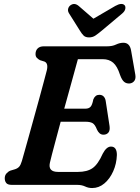

<svg xmlns="http://www.w3.org/2000/svg" viewBox="-20 -934 705 970"><path d="M370 0H40Q19 0 11.5 -9.5Q4 -19 4 -33.5Q4 -47.5 12.2 -57.2Q20.5 -67 32.5 -72L56 -79Q69.5 -83.5 77 -92Q84.5 -100.5 90.5 -120.5Q94.5 -135 104 -168.2Q113.5 -201.5 126 -246.8Q138.5 -292 152.2 -341.5Q166 -391 178.8 -437.8Q191.5 -484.5 201.5 -521.8Q211.5 -559 216.5 -578.5Q225 -614.5 204.5 -623L182 -630Q172.5 -635 166 -642Q159.5 -649 159.5 -661Q159.5 -678.5 170.2 -689.2Q181 -700 201.5 -700H521Q547.5 -700 566.2 -709Q585 -718 603.5 -718Q636 -718 642.5 -677.5L663.5 -557.5Q667 -537.5 659.2 -526.2Q651.5 -515 637 -512.5Q620 -510.5 608 -519.8Q596 -529 586.5 -555.5Q572.5 -599.5 551.8 -617.2Q531 -635 499.5 -635H373.5Q368 -614.5 357.2 -575.8Q346.5 -537 332.8 -487.2Q319 -437.5 304.5 -385H411.5Q428 -385 437 -394Q446 -403 451.5 -432Q461 -455 481.5 -455Q496 -455 504 -446.2Q512 -437.5 514 -424L533.5 -297Q536.5 -274.5 527.5 -264Q518.5 -253.5 503 -253.5Q491 -253.5 483 -260.8Q475 -268 470 -279Q460 -305 447.5 -312Q435 -319 412 -319H286.5Q273.5 -270.5 262 -227.5Q250.5 -184.5 242.5 -154Q234.5 -123.5 232 -111.5Q222 -65.5 273.5 -65.5H374Q420 -65.5 447.5 -84.5Q475 -103.5 499 -157.5Q518 -193.5 540.5 -193.5Q570.5 -193.5 570.5 -151Q569 -107 552 -68.8Q535 -30.5 507.2 -7.2Q479.5 16 445.5 16Q426.5 16 409.8 8Q393 0 370 0ZM494.5 -779.5Q476 -764 462 -754.5Q448 -745 430 -745Q412 -745 402.5 -754.2Q393 -763.5 383.5 -779.5L328.5 -867Q321.5 -878.5 324.2 -889.5Q327 -900.5 335.5 -907Q356 -922 377.5 -904L452 -839.5L562.5 -904Q596 -922.5 610 -907Q615 -901 613 -889.2Q611 -877.5 597 -865.5Z"/></svg>

Font: Fraunces 72pt S100 SemiBold
Style: Italic
Weight: 600
Italic angle: -16°
Version: Version 1.000; ttfautohint (v1.8.3)